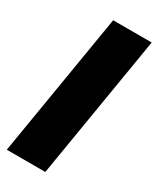

<svg xmlns="http://www.w3.org/2000/svg" viewBox="-188 -786 695 845"><g transform="rotate(30 159.5 -364.0)"><path d="M319.3 -727.5 198.7 0H2.9L123.5 -727.5Z"/></g></svg>

Font: Inter 20pt Black
Style: Italic
Weight: 900
Italic angle: -9.3988°
Version: Version 4.001;git-66647c0bb